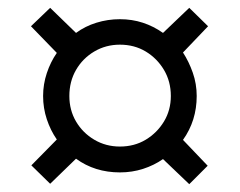

<svg xmlns="http://www.w3.org/2000/svg" viewBox="-20 -598 612 490"><path d="M90 -353Q90 -383 99.5 -411.5Q109 -440 125 -463L59 -531L108 -578L174 -514Q197 -531 226 -540Q255 -549 286 -549Q317 -549 344.5 -540Q372 -531 396 -514L463 -578L511 -531L447 -464Q462 -441 472 -412.5Q482 -384 482 -353Q482 -290 447 -241L510 -175L463 -128L396 -192Q373 -176 345 -167Q317 -158 286 -158Q222 -158 174 -193L108 -129L60 -176L125 -242Q109 -265 99.5 -293.5Q90 -322 90 -353ZM157 -353Q157 -317 174 -288Q191 -259 220.5 -241.5Q250 -224 286 -224Q323 -224 352 -241.5Q381 -259 398.5 -288Q416 -317 416 -353Q416 -390 398.5 -419.5Q381 -449 352 -466.5Q323 -484 286 -484Q250 -484 220.5 -466.5Q191 -449 174 -419.5Q157 -390 157 -353Z"/></svg>

Font: TSCustom
Style: Regular
Weight: 400
Designer: Monotype Design Team
Foundry: Monotype Imaging Inc.
Version: Version 2.004; ttfautohint (v1.8.3) -l 8 -r 50 -G 200 -x 14 